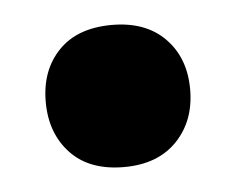

<svg xmlns="http://www.w3.org/2000/svg" viewBox="-29 -427 307 249"><g transform="rotate(-5 124.0 -302.5)"><path d="M218 -303Q218 -262 193 -236Q168 -210 124 -210Q79 -210 54.5 -236Q30 -262 30 -303Q30 -344 54.5 -369.5Q79 -395 124 -395Q168 -395 193 -369.5Q218 -344 218 -303Z"/></g></svg>

Font: Baloo Bhaijaan
Style: Regular
Weight: 400
Designer: Devika Bhansali and Ek Type
Foundry: Ek Type
Version: Version 1.443;PS 1.000;hotconv 16.6.51;makeotf.lib2.5.65220;